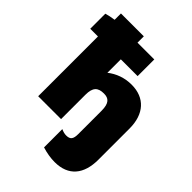

<svg xmlns="http://www.w3.org/2000/svg" viewBox="-263 -843 1181 1181"><g transform="rotate(45 327.5 -252.5)"><path d="M77 0H276V-212C276 -276 300 -298 351 -298H352C392 -298 416 -279 416 -212V-10C416 32 405 49 370 49C356 49 343 46 325 38V197C363 209 401 215 435 215C555 215 615 140 615 14V-257C615 -383 547 -457 434 -457H433C373 -457 319 -437 276 -403V-520H422V-665H276V-720H77V-665C53 -662 26 -656 10 -651V-520H77Z"/></g></svg>

Font: Fixel Text Black
Style: Regular
Weight: 900
Width: 4
Designer: AlfaBravo + MacPaw
Foundry: Kyrylo Tkachov, Marchela Mozhyna, Serhii Makarenko, Maria Weinstein, Zakhar Kryvoshyya
Version: Version 1.211